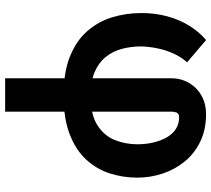

<svg xmlns="http://www.w3.org/2000/svg" viewBox="-57 -517 807 733"><g transform="rotate(90 346.5 -150.5)"><path d="M278.8 233.4V-398.9Q278.8 -439 296.9 -469.2Q314.9 -499.5 345.7 -516.6Q376.5 -533.7 415 -533.7Q474.6 -533.7 520.3 -511.7Q565.9 -489.7 596.4 -452.4Q627 -415 642.6 -367.9Q658.2 -320.8 658.2 -271Q658.2 -216.8 642.1 -166.5Q626 -116.2 589.6 -76.4Q553.2 -36.6 492.9 -13.2Q432.6 10.3 344.7 10.3Q256.3 10.3 196 -13.9Q135.7 -38.1 99.1 -79.8Q62.5 -121.6 46.1 -175Q29.8 -228.5 29.8 -287.1Q29.8 -339.8 42.5 -386.2Q55.2 -432.6 78.6 -470.2Q102.1 -507.8 132.8 -533.7L217.8 -461.4Q197.3 -438 184.1 -408.7Q170.9 -379.4 164.6 -348.1Q158.2 -316.9 157.2 -287.1Q157.2 -247.1 166.5 -212.4Q175.8 -177.7 197.3 -150.9Q218.8 -124 254.9 -108.4Q291 -92.8 344.7 -92.8Q416.5 -92.8 457 -118.2Q497.6 -143.6 514.2 -184.3Q530.8 -225.1 530.8 -271Q530.8 -304.7 523.7 -333.7Q516.6 -362.8 503.9 -384.5Q491.2 -406.2 472.2 -418.5Q453.1 -430.7 428.2 -430.7Q413.6 -430.7 409.9 -421.6Q406.2 -412.6 406.2 -402.8V233.4Z"/></g></svg>

Font: Roboto SemiCondensed SemiBold
Style: Regular
Weight: 600
Width: 4
Designer: Christian Robertson
Foundry: Google
Version: Version 3.009; 2024